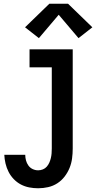

<svg xmlns="http://www.w3.org/2000/svg" viewBox="-20 -784 540 1027"><path d="M184 223Q160 223 136.5 218.5Q113 214 92 203Q71 192 54 174.5Q37 157 26 135.5Q15 114 9.5 90.5Q4 67 3 44H115Q115 59 119 74Q123 89 132 101.5Q141 114 155 120.5Q169 127 184 127Q197 127 209.5 122Q222 117 230.5 107Q239 97 244 85.5Q249 74 252 61.5Q255 49 256 36Q257 23 257 10V-424H138V-520H369V10Q369 37 365.5 63.5Q362 90 352 114.5Q342 139 325.5 160.5Q309 182 286.5 196.5Q264 211 237.5 217Q211 223 184 223ZM188 -580 114 -638 244 -764H344L474 -638L400 -580L294 -705Z"/></svg>

Font: Zed Mono
Style: Bold
Weight: 700
Monospace: yes
Designer: Belleve Invis
Foundry: Belleve Invis
Version: Version 1.0.0; ttfautohint (v1.8.4)